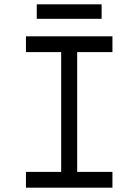

<svg xmlns="http://www.w3.org/2000/svg" viewBox="-20 -868 640 888"><path d="M100 -73V0H500V-73H337V-627H500V-700H100V-627H263V-73ZM150 -848V-781H450V-848Z"/></svg>

Font: Fliege Mono Light
Style: Regular
Weight: 300
Version: Version 0.020;Glyphs 3.3 (3306)